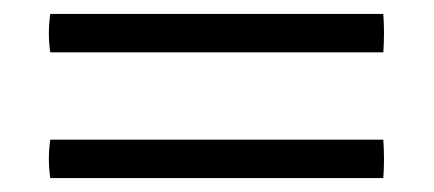

<svg xmlns="http://www.w3.org/2000/svg" viewBox="-20 -376 621 275"><path d="M52 -356H529Q531 -328 529 -301H52Q48 -328 52 -356ZM52 -176H529Q531 -148 529 -121H52Q48 -148 52 -176Z"/></svg>

Font: Tiro Bangla
Style: Regular
Weight: 400
Designer: Bangla: John Hudson & Fiona Ross. Latin: John Hudson.
Foundry: Tiro Typeworks Ltd.
Version: Version 1.60